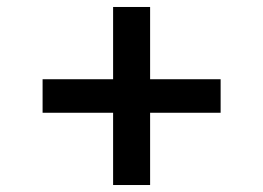

<svg xmlns="http://www.w3.org/2000/svg" viewBox="-20 -636 754 550"><path d="M612 -313H410V-106H304V-313H102V-409H304V-616H410V-409H612Z"/></svg>

Font: MSTAGE Medium
Style: Regular
Weight: 500
Designer: Ninad Kale (Devanagari), Jonny Pinhorn (Latin)
Foundry: Indian Type Foundry
Version: 4.004